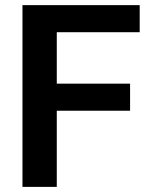

<svg xmlns="http://www.w3.org/2000/svg" viewBox="-20 -731 590 751"><path d="M488.8 -403.8V-297.9H202.1V0H67.9V-710.9H526.4V-605H202.1V-403.8Z"/></svg>

Font: Vazirmatn RD UI FD SemiBold
Style: Regular
Weight: 600
Designer: Saber Rastikerdar
Foundry: Saber Rastikerdar
Version: Version 33.003